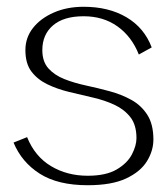

<svg xmlns="http://www.w3.org/2000/svg" viewBox="-20 -533 493 567"><path d="M227 -513Q301 -513 353.5 -482Q406 -451 428 -393L390 -372Q369 -425 327 -455Q285 -485 227 -485Q168 -485 136.5 -458Q105 -431 105 -385Q105 -351 123 -331Q141 -311 170 -299.5Q199 -288 234 -280.5Q269 -273 304 -263.5Q339 -254 368 -238Q397 -222 415 -194Q433 -166 433 -121Q433 -88 414 -57Q395 -26 352.5 -6Q310 14 239 14Q151 14 97.5 -20Q44 -54 20 -112L60 -128Q83 -71 130.5 -42.5Q178 -14 239 -14Q293 -14 324.5 -32.5Q356 -51 369.5 -77Q383 -103 383 -125Q383 -164 365 -187Q347 -210 318 -223.5Q289 -237 254 -245Q219 -253 184 -261.5Q149 -270 120 -284Q91 -298 73 -321.5Q55 -345 55 -385Q55 -422 77.5 -450.5Q100 -479 139 -496Q178 -513 227 -513Z"/></svg>

Font: Panamera Light
Style: Regular
Weight: 300
Designer: Bastien Sozeau
Foundry: NBR — Bastien Sozeau
Version: Version 3.002; ttfautohint (v1.8.4.7-5d5b);gftools[0.9.33]